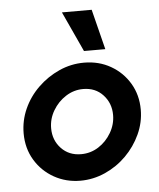

<svg xmlns="http://www.w3.org/2000/svg" viewBox="-49 -667 600 723"><g transform="rotate(-5 251.5 -306.0)"><path d="M226.4 12.5Q172.2 12.5 127.1 -12.8Q81.9 -38.2 55.2 -82.6Q28.5 -127.1 28.5 -183.3Q28.5 -231.9 48.3 -276Q68.1 -320.1 103.5 -354.5Q138.9 -388.9 183.7 -409Q228.5 -429.2 277.8 -429.2Q334 -429.2 378.8 -403.5Q423.6 -377.8 449.7 -333.7Q475.7 -289.6 475.7 -234.7Q475.7 -186.1 455.2 -141.7Q434.7 -97.2 400 -62.5Q365.3 -27.8 320.1 -7.6Q275 12.5 226.4 12.5ZM237.5 -86.8Q273.6 -86.8 303.5 -105.9Q333.3 -125 351.7 -156.6Q370.1 -188.2 370.1 -223.6Q370.1 -268.1 341.3 -299.3Q312.5 -330.6 266 -330.6Q230.6 -330.6 200.3 -311.1Q170.1 -291.7 151.7 -260.4Q133.3 -229.2 133.3 -193.8Q133.3 -148.6 162.5 -117.7Q191.7 -86.8 237.5 -86.8ZM281.9 -472.9 211.8 -625H324.3L362.5 -472.9Z"/></g></svg>

Font: Afacad SemiBold
Style: Italic
Weight: 600
Italic angle: -14°
Designer: Kristian Moeller
Foundry: Dicotype
Version: Version 1.000